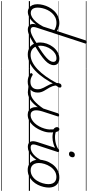

<svg xmlns="http://www.w3.org/2000/svg" viewBox="865 -1890 1495 3266"><g transform="rotate(90 1613.0 -257.5)"><path d="M186 17Q145 17 115 -3Q85 -23 68.5 -59.5Q52 -96 52 -146Q52 -190 64.5 -241Q77 -292 102.5 -341Q128 -390 166.5 -430.5Q205 -471 257 -495Q309 -519 375 -519Q408 -519 443.5 -508Q479 -497 508 -477L667 -964Q671 -976 677.5 -980.5Q684 -985 697 -985Q715 -985 720 -977.5Q725 -970 720 -958L451 -134Q434 -81 444.5 -56Q455 -31 499 -31Q508 -31 512 -23.5Q516 -16 514.5 -7Q513 2 505.5 9.5Q498 17 484 17Q458 17 439 10Q420 3 408 -10.5Q396 -24 391 -43.5Q386 -63 389 -89L397 -123Q360 -69 321.5 -38.5Q283 -8 248.5 4.5Q214 17 186 17ZM201 -33Q236 -33 275 -55.5Q314 -78 354 -124.5Q394 -171 432 -243L494 -434Q458 -455 428.5 -462.5Q399 -470 372 -470Q318 -470 276 -449.5Q234 -429 202.5 -394Q171 -359 150.5 -317Q130 -275 120 -231.5Q110 -188 110 -150Q110 -114 120 -87.5Q130 -61 150 -47Q170 -33 201 -33ZM0 460H633V470H0ZM0 -20H633V0H0ZM0 -505H633V-500H0ZM0 -980H633V-970H0Z M487 17Q476 17 471.5 9.5Q467 2 468.5 -7Q470 -16 478.5 -23.5Q487 -31 502 -31Q519 -31 546 -40Q573 -49 616 -72Q659 -95 723 -137Q732 -143 739 -140Q746 -137 750 -129Q754 -121 752.5 -112Q751 -103 743 -98Q672 -52 624.5 -27Q577 -2 544.5 7.5Q512 17 487 17ZM633 460V470ZM633 -20V0ZM633 -505V-500ZM633 -980V-970Z M742 -144Q818 -190 872.5 -228.5Q927 -267 963 -300Q999 -333 1016 -361.5Q1033 -390 1033 -416Q1033 -442 1018.5 -456Q1004 -470 974 -470Q927 -470 887.5 -444.5Q848 -419 819 -378Q790 -337 774 -289.5Q758 -242 758 -199Q758 -154 771 -122Q784 -90 805.5 -69.5Q827 -49 855 -39.5Q883 -30 915 -30Q925 -30 929.5 -22.5Q934 -15 932 -5.5Q930 4 923.5 11Q917 18 907 18Q843 18 797.5 -8Q752 -34 727.5 -82Q703 -130 703 -195Q703 -249 723 -306Q743 -363 779.5 -411Q816 -459 867 -489Q918 -519 981 -519Q1019 -519 1042.5 -506Q1066 -493 1077.5 -472Q1089 -451 1089 -426Q1089 -388 1069 -351Q1049 -314 1008 -275.5Q967 -237 905 -194.5Q843 -152 759 -102ZM633 460H1121V470H633ZM633 -20H1121V0H633ZM633 -505H1121V-500H633ZM633 -980H1121V-970H633Z M908 18Q895 18 890 11Q885 4 886.5 -5.5Q888 -15 895.5 -22.5Q903 -30 915 -30Q974 -30 1035.5 -60Q1097 -90 1159 -148.5Q1221 -207 1281.5 -291.5Q1342 -376 1400 -486Q1405 -495 1414 -494Q1423 -493 1429.5 -485Q1436 -477 1430 -464Q1372 -349 1309.5 -259Q1247 -169 1181 -107Q1115 -45 1046.5 -13.5Q978 18 908 18ZM1120 460H1145V470H1120ZM1120 -20H1145V0H1120ZM1120 -505H1145V-500H1120ZM1120 -980H1145V-970H1120Z M1551 17Q1533 17 1512.5 13.5Q1492 10 1466.5 8Q1441 6 1407 10L1435 -13Q1468 -22 1491.5 -25.5Q1515 -29 1533 -30Q1551 -31 1567 -31Q1576 -31 1579.5 -23.5Q1583 -16 1580.5 -7Q1578 2 1570.5 9.5Q1563 17 1551 17ZM1369 19Q1325 19 1288.5 6.5Q1252 -6 1232 -25Q1224 -32 1224 -40Q1224 -48 1233 -57Q1242 -66 1249 -66Q1256 -66 1267 -58Q1287 -45 1313.5 -36Q1340 -27 1370 -27Q1432 -27 1465.5 -59.5Q1499 -92 1499 -151Q1499 -179 1491.5 -204Q1484 -229 1471.5 -253Q1459 -277 1445.5 -301.5Q1432 -326 1419.5 -352.5Q1407 -379 1399.5 -408.5Q1392 -438 1392 -473Q1392 -514 1404.5 -534.5Q1417 -555 1443 -555Q1458 -555 1464 -547Q1470 -539 1470 -530Q1470 -517 1462.5 -502.5Q1455 -488 1435 -461Q1438 -429 1447.5 -402Q1457 -375 1470.5 -351Q1484 -327 1498.5 -304.5Q1513 -282 1526 -258.5Q1539 -235 1547 -209Q1555 -183 1555 -151Q1555 -72 1504.5 -26.5Q1454 19 1369 19ZM1146 460H1696V470H1146ZM1146 -20H1696V0H1146ZM1146 -505H1696V-500H1146ZM1146 -980H1696V-970H1146Z M1550 17Q1539 17 1534.5 9.5Q1530 2 1531.5 -7Q1533 -16 1541.5 -23.5Q1550 -31 1565 -31Q1596 -31 1628.5 -46.5Q1661 -62 1695 -91.5Q1729 -121 1764 -162.5Q1799 -204 1834 -257Q1841 -268 1850 -266.5Q1859 -265 1863.5 -257Q1868 -249 1862 -239Q1825 -178 1787.5 -130Q1750 -82 1711.5 -49.5Q1673 -17 1632.5 0Q1592 17 1550 17ZM1696 460V470ZM1696 -20V0ZM1696 -505V-500ZM1696 -980V-970Z M1931 19Q1889 19 1860 1Q1831 -17 1816 -50Q1801 -83 1802 -128.5Q1803 -174 1821 -229L1908 -495Q1912 -506 1918.5 -510.5Q1925 -515 1938 -515Q1956 -515 1960.5 -509.5Q1965 -504 1961 -493L1876 -231Q1863 -190 1858.5 -153.5Q1854 -117 1860.5 -89.5Q1867 -62 1886.5 -46Q1906 -30 1940 -30Q1975 -30 2010 -48.5Q2045 -67 2075.5 -99.5Q2106 -132 2129.5 -175Q2153 -218 2167 -265Q2181 -311 2182.5 -348.5Q2184 -386 2181 -418Q2161 -431 2152 -447Q2143 -463 2143 -479Q2143 -496 2152.5 -507.5Q2162 -519 2178 -519Q2200 -519 2213 -498.5Q2226 -478 2228 -437Q2232 -416 2233.5 -388Q2235 -360 2232 -328Q2229 -296 2218 -260Q2202 -208 2175.5 -158.5Q2149 -109 2112.5 -68.5Q2076 -28 2030.5 -4.5Q1985 19 1931 19ZM1696 460H2300V470H1696ZM1696 -20H2300V0H1696ZM1696 -505H2300V-500H1696ZM1696 -980H2300V-970H1696Z M2313 -402Q2274 -402 2243.5 -410Q2213 -418 2190 -434Q2181 -439 2180.5 -447Q2180 -455 2184.5 -461.5Q2189 -468 2196 -471Q2203 -474 2210 -468Q2227 -457 2252.5 -451Q2278 -445 2313 -445Q2350 -445 2388.5 -452Q2427 -459 2462 -472.5Q2497 -486 2521 -505Q2528 -512 2535.5 -507.5Q2543 -503 2544.5 -493.5Q2546 -484 2535 -474Q2490 -438 2430.5 -420Q2371 -402 2313 -402ZM2300 460V470ZM2300 -20V0ZM2300 -505V-500ZM2300 -980V-970Z M2478 17Q2446 17 2424.5 7Q2403 -3 2392.5 -23.5Q2382 -44 2382.5 -73Q2383 -102 2395 -140L2510 -494Q2515 -506 2521.5 -510.5Q2528 -515 2541 -515Q2557 -515 2563.5 -509Q2570 -503 2566 -491L2449 -134Q2431 -81 2440.5 -56Q2450 -31 2493 -31Q2503 -31 2507 -23.5Q2511 -16 2509.5 -7Q2508 2 2500 9.5Q2492 17 2478 17ZM2598 -683Q2581 -683 2569.5 -692Q2558 -701 2558 -719Q2558 -743 2573 -762.5Q2588 -782 2616 -782Q2633 -782 2644.5 -773Q2656 -764 2656 -745Q2656 -722 2641.5 -702.5Q2627 -683 2598 -683ZM2300 460H2625V470H2300ZM2300 -20H2625V0H2300ZM2300 -505H2625V-500H2300ZM2300 -980H2625V-970H2300Z M2479 17Q2468 17 2463.5 9.5Q2459 2 2460.5 -7Q2462 -16 2470.5 -23.5Q2479 -31 2494 -31Q2524 -31 2554.5 -45.5Q2585 -60 2613.5 -85.5Q2642 -111 2666 -145Q2690 -179 2707 -217Q2712 -228 2720.5 -228Q2729 -228 2736 -220.5Q2743 -213 2739 -203Q2720 -157 2692.5 -117Q2665 -77 2631.5 -47Q2598 -17 2559.5 0Q2521 17 2479 17ZM2625 460V470ZM2625 -20V0ZM2625 -505V-500ZM2625 -980V-970Z M2869 19Q2813 19 2774.5 -4.5Q2736 -28 2716.5 -70.5Q2697 -113 2697 -168Q2697 -223 2716 -284Q2735 -345 2773 -398.5Q2811 -452 2868 -485.5Q2925 -519 3001 -519Q3055 -519 3093 -496.5Q3131 -474 3151 -433.5Q3171 -393 3171 -339Q3171 -298 3159.5 -249.5Q3148 -201 3124.5 -153.5Q3101 -106 3064.5 -67Q3028 -28 2979.5 -4.5Q2931 19 2869 19ZM2875 -31Q2934 -31 2979 -61Q3024 -91 3053.5 -138Q3083 -185 3098 -237Q3113 -289 3113 -334Q3113 -376 3099.5 -406Q3086 -436 3059 -452.5Q3032 -469 2993 -469Q2935 -469 2890.5 -440Q2846 -411 2815.5 -364.5Q2785 -318 2769 -266.5Q2753 -215 2753 -170Q2753 -128 2767.5 -96.5Q2782 -65 2809 -48Q2836 -31 2875 -31ZM2625 460H3226V470H2625ZM2625 -20H3226V0H2625ZM2625 -505H3226V-500H2625ZM2625 -980H3226V-970H2625Z"/></g></svg>

Font: Playwrite NO Guides
Style: Regular
Weight: 400
Designer: Veronika Burian, José Scaglione
Foundry: TypeTogether
Version: Version 1.003